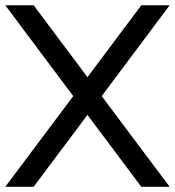

<svg xmlns="http://www.w3.org/2000/svg" viewBox="-32 -718 672 738"><path d="M620.1 -697.8 358.9 -348.6 620.1 0H511.2L304.2 -276.4L97.2 0H-11.7L249.5 -348.6L-11.7 -697.8H97.2L304.2 -421.4L511.2 -697.8Z"/></svg>

Font: Qaz
Style: Regular
Weight: 400
Designer: GGBotNet
Foundry: f0n7
Version: 0.70